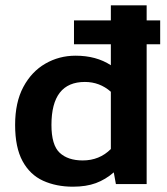

<svg xmlns="http://www.w3.org/2000/svg" viewBox="-20 -694 631 724"><path d="M255 10Q192 10 142.5 -12.5Q93 -35 65 -86.5Q37 -138 37 -223Q37 -308 68 -366Q99 -424 151 -454Q203 -484 265 -484Q343 -484 398 -448V-527H259V-617H398V-674H533V-617H584V-527H533V0H417L409 -44Q378 -17 341.5 -3.5Q305 10 255 10ZM292 -89Q355 -89 398 -132V-348Q356 -385 300 -385Q174 -385 174 -223Q174 -147 205 -118Q236 -89 292 -89Z"/></svg>

Font: Kanit Medium
Style: Regular
Weight: 500
Designer: Katatrad Team
Foundry: CadsonDemak
Version: Version 2.000; ttfautohint (v1.8.3)